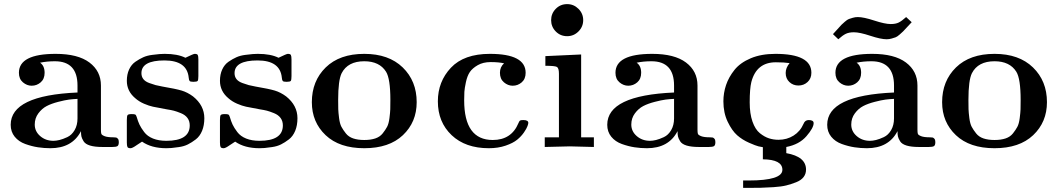

<svg xmlns="http://www.w3.org/2000/svg" viewBox="-20 -715 5146 934"><path d="M32 -108Q32 -251 357 -265V-299Q357 -417 247 -417Q208 -417 175 -410Q197 -395 197 -361Q197 -331 178 -314.5Q159 -298 134 -298Q111 -298 91.5 -314.5Q72 -331 72 -361Q72 -453 251 -453Q359 -453 415 -411Q471 -369 471 -299V-84Q471 -70 473 -64Q475 -58 489 -52.5Q503 -47 532 -47Q541 -47 545 -46Q549 -45 553.5 -40Q558 -35 558 -24Q558 -8 551 -4Q544 0 526 0H478Q441 0 418 -7Q395 -14 386.5 -28Q378 -42 376 -51.5Q374 -61 374 -77Q331 6 225 6Q195 6 165 1.5Q135 -3 103 -14.5Q71 -26 51.5 -50Q32 -74 32 -108ZM149 -109Q149 -76 175.5 -53Q202 -30 240 -30Q253 -30 269.5 -34Q286 -38 307.5 -48Q329 -58 343 -82Q357 -106 357 -139V-234Q335 -233 315.5 -230.5Q296 -228 263 -219.5Q230 -211 207 -199Q184 -187 166.5 -163.5Q149 -140 149 -109Z M597 -22V-131Q597 -150 600.5 -155Q604 -160 621 -160Q633 -160 637.5 -158Q642 -156 645 -146Q651 -125 658.5 -109Q666 -93 681.5 -72.5Q697 -52 724.5 -41Q752 -30 789 -30Q903 -30 903 -105Q903 -126 892 -141Q881 -156 860 -164.5Q839 -173 825.5 -176.5Q812 -180 792 -183Q743 -192 724 -196Q705 -200 680.5 -210.5Q656 -221 637 -238Q597 -272 597 -322Q597 -353 608 -377Q619 -401 638.5 -414.5Q658 -428 677 -436.5Q696 -445 720.5 -448Q745 -451 756.5 -452Q768 -453 781 -453Q844 -453 882 -434Q921 -453 927 -453Q939 -453 942 -447.5Q945 -442 945 -425V-345Q945 -326 941.5 -321.5Q938 -317 921 -317Q906 -317 902.5 -321Q899 -325 898 -337Q890 -421 780 -421Q668 -421 668 -359Q668 -342 677.5 -330Q687 -318 706.5 -311Q726 -304 737 -301Q748 -298 770 -294Q835 -283 863.5 -274.5Q892 -266 919 -246Q974 -202 974 -140Q974 -105 963 -78.5Q952 -52 932.5 -37Q913 -22 894 -12.5Q875 -3 850 0.5Q825 4 814 5Q803 6 789 6Q717 6 671 -26L645 -9Q624 6 615 6Q603 6 600 0Q597 -6 597 -22Z M1050 -22V-131Q1050 -150 1053.5 -155Q1057 -160 1074 -160Q1086 -160 1090.5 -158Q1095 -156 1098 -146Q1104 -125 1111.5 -109Q1119 -93 1134.5 -72.5Q1150 -52 1177.5 -41Q1205 -30 1242 -30Q1356 -30 1356 -105Q1356 -126 1345 -141Q1334 -156 1313 -164.5Q1292 -173 1278.5 -176.5Q1265 -180 1245 -183Q1196 -192 1177 -196Q1158 -200 1133.5 -210.5Q1109 -221 1090 -238Q1050 -272 1050 -322Q1050 -353 1061 -377Q1072 -401 1091.5 -414.5Q1111 -428 1130 -436.5Q1149 -445 1173.5 -448Q1198 -451 1209.5 -452Q1221 -453 1234 -453Q1297 -453 1335 -434Q1374 -453 1380 -453Q1392 -453 1395 -447.5Q1398 -442 1398 -425V-345Q1398 -326 1394.5 -321.5Q1391 -317 1374 -317Q1359 -317 1355.5 -321Q1352 -325 1351 -337Q1343 -421 1233 -421Q1121 -421 1121 -359Q1121 -342 1130.5 -330Q1140 -318 1159.5 -311Q1179 -304 1190 -301Q1201 -298 1223 -294Q1288 -283 1316.5 -274.5Q1345 -266 1372 -246Q1427 -202 1427 -140Q1427 -105 1416 -78.5Q1405 -52 1385.5 -37Q1366 -22 1347 -12.5Q1328 -3 1303 0.5Q1278 4 1267 5Q1256 6 1242 6Q1170 6 1124 -26L1098 -9Q1077 6 1068 6Q1056 6 1053 0Q1050 -6 1050 -22Z M1497 -218Q1497 -321 1564.5 -387Q1632 -453 1752 -453Q1871 -453 1939 -387Q2007 -321 2007 -218Q2007 -121 1940 -57.5Q1873 6 1752 6Q1631 6 1564 -57.5Q1497 -121 1497 -218ZM1625 -229Q1625 -199 1625.5 -183.5Q1626 -168 1629.5 -140.5Q1633 -113 1641 -98Q1649 -83 1662.5 -66Q1676 -49 1698.5 -41.5Q1721 -34 1752 -34Q1783 -34 1805.5 -41.5Q1828 -49 1841.5 -66Q1855 -83 1863 -98Q1871 -113 1874.5 -140.5Q1878 -168 1878.5 -183.5Q1879 -199 1879 -229Q1879 -332 1858 -366Q1826 -417 1752 -417Q1672 -417 1642 -359Q1625 -325 1625 -229Z M2110 -222Q2110 -318 2173.5 -385.5Q2237 -453 2363 -453Q2537 -453 2537 -361Q2537 -331 2518 -314.5Q2499 -298 2474 -298Q2451 -298 2431.5 -314.5Q2412 -331 2412 -361Q2412 -389 2432 -407Q2406 -413 2367 -413Q2330 -413 2304 -398Q2278 -383 2265.5 -364.5Q2253 -346 2246.5 -315.5Q2240 -285 2239 -268.5Q2238 -252 2238 -227Q2238 -34 2377 -34Q2468 -34 2502 -116Q2506 -126 2509.5 -128.5Q2513 -131 2526 -131Q2550 -131 2550 -117Q2550 -113 2546 -101.5Q2542 -90 2529 -71Q2516 -52 2496 -35.5Q2476 -19 2439.5 -6.5Q2403 6 2358 6Q2244 6 2177 -57.5Q2110 -121 2110 -222Z M2739 -695Q2771 -695 2794 -672Q2817 -649 2817 -617Q2817 -585 2794 -562Q2771 -539 2739 -539Q2706 -539 2683.5 -562Q2661 -585 2661 -617Q2661 -649 2683.5 -672Q2706 -695 2739 -695ZM2630 0V-47H2699V-356Q2699 -384 2689 -389.5Q2679 -395 2633 -395V-442L2807 -450V-47H2869V0Q2761 -3 2752 -3Q2723 -3 2630 0Z M2934 -108Q2934 -251 3259 -265V-299Q3259 -417 3149 -417Q3110 -417 3077 -410Q3099 -395 3099 -361Q3099 -331 3080 -314.5Q3061 -298 3036 -298Q3013 -298 2993.5 -314.5Q2974 -331 2974 -361Q2974 -453 3153 -453Q3261 -453 3317 -411Q3373 -369 3373 -299V-84Q3373 -70 3375 -64Q3377 -58 3391 -52.5Q3405 -47 3434 -47Q3443 -47 3447 -46Q3451 -45 3455.5 -40Q3460 -35 3460 -24Q3460 -8 3453 -4Q3446 0 3428 0H3380Q3343 0 3320 -7Q3297 -14 3288.5 -28Q3280 -42 3278 -51.5Q3276 -61 3276 -77Q3233 6 3127 6Q3097 6 3067 1.5Q3037 -3 3005 -14.5Q2973 -26 2953.5 -50Q2934 -74 2934 -108ZM3051 -109Q3051 -76 3077.5 -53Q3104 -30 3142 -30Q3155 -30 3171.5 -34Q3188 -38 3209.5 -48Q3231 -58 3245 -82Q3259 -106 3259 -139V-234Q3237 -233 3217.5 -230.5Q3198 -228 3165 -219.5Q3132 -211 3109 -199Q3086 -187 3068.5 -163.5Q3051 -140 3051 -109Z M3499 -222Q3499 -263 3512 -301.5Q3525 -340 3553 -375Q3581 -410 3632 -431.5Q3683 -453 3752 -453Q3927 -453 3927 -361Q3927 -333 3908.5 -316Q3890 -299 3864 -299Q3838 -299 3820 -316Q3802 -333 3802 -360Q3802 -385 3821 -408Q3795 -412 3754 -412Q3660 -412 3635 -316Q3627 -284 3627 -217Q3627 -162 3640.5 -123.5Q3654 -85 3676.5 -67Q3699 -49 3721 -42Q3743 -35 3767 -35Q3808 -35 3840.5 -55.5Q3873 -76 3889 -113Q3896 -131 3914 -131Q3938 -131 3938 -116Q3938 -93 3903 -52.5Q3868 -12 3805 0V30Q3901 47 3901 110Q3901 131 3889 146.5Q3877 162 3853 171.5Q3829 181 3805 187Q3781 193 3742.5 195.5Q3704 198 3678.5 198.5Q3653 199 3613 199H3595V163H3622Q3786 163 3786 111Q3786 61 3691 60V1Q3683 0 3670 -3Q3657 -6 3624 -20.5Q3591 -35 3566 -57Q3541 -79 3520 -122.5Q3499 -166 3499 -222Z M4032 -549Q4037 -554 4053.5 -572.5Q4070 -591 4073.5 -594.5Q4077 -598 4089.5 -609Q4102 -620 4109.5 -622.5Q4117 -625 4128.5 -628.5Q4140 -632 4153 -632Q4181 -632 4233 -615Q4285 -598 4313 -598Q4337 -598 4352 -605.5Q4367 -613 4388 -632L4415 -607Q4409 -601 4393.5 -584Q4378 -567 4373.5 -562.5Q4369 -558 4356.5 -547Q4344 -536 4336.5 -533.5Q4329 -531 4317.5 -527.5Q4306 -524 4293 -524Q4265 -524 4213.5 -541Q4162 -558 4134 -558Q4110 -558 4094.5 -550.5Q4079 -543 4058 -524ZM4004 -108Q4004 -251 4329 -265V-299Q4329 -417 4219 -417Q4180 -417 4147 -410Q4169 -395 4169 -361Q4169 -331 4150 -314.5Q4131 -298 4106 -298Q4083 -298 4063.5 -314.5Q4044 -331 4044 -361Q4044 -453 4223 -453Q4331 -453 4387 -411Q4443 -369 4443 -299V-84Q4443 -70 4445 -64Q4447 -58 4461 -52.5Q4475 -47 4504 -47Q4513 -47 4517 -46Q4521 -45 4525.5 -40Q4530 -35 4530 -24Q4530 -8 4523 -4Q4516 0 4498 0H4450Q4413 0 4390 -7Q4367 -14 4358.5 -28Q4350 -42 4348 -51.5Q4346 -61 4346 -77Q4303 6 4197 6Q4167 6 4137 1.5Q4107 -3 4075 -14.5Q4043 -26 4023.5 -50Q4004 -74 4004 -108ZM4121 -109Q4121 -76 4147.5 -53Q4174 -30 4212 -30Q4225 -30 4241.5 -34Q4258 -38 4279.5 -48Q4301 -58 4315 -82Q4329 -106 4329 -139V-234Q4307 -233 4287.5 -230.5Q4268 -228 4235 -219.5Q4202 -211 4179 -199Q4156 -187 4138.5 -163.5Q4121 -140 4121 -109Z M4563 -218Q4563 -321 4630.5 -387Q4698 -453 4818 -453Q4937 -453 5005 -387Q5073 -321 5073 -218Q5073 -121 5006 -57.5Q4939 6 4818 6Q4697 6 4630 -57.5Q4563 -121 4563 -218ZM4691 -229Q4691 -199 4691.5 -183.5Q4692 -168 4695.5 -140.5Q4699 -113 4707 -98Q4715 -83 4728.5 -66Q4742 -49 4764.5 -41.5Q4787 -34 4818 -34Q4849 -34 4871.5 -41.5Q4894 -49 4907.5 -66Q4921 -83 4929 -98Q4937 -113 4940.5 -140.5Q4944 -168 4944.5 -183.5Q4945 -199 4945 -229Q4945 -332 4924 -366Q4892 -417 4818 -417Q4738 -417 4708 -359Q4691 -325 4691 -229Z"/></svg>

Font: CMU Serif
Style: Bold
Weight: 700
Version: Version 0.7.0